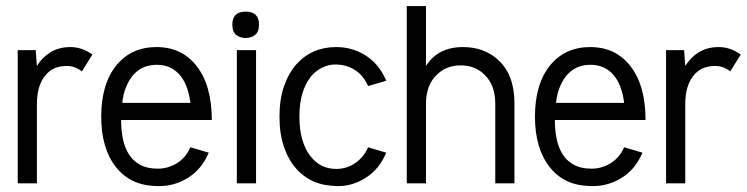

<svg xmlns="http://www.w3.org/2000/svg" viewBox="-20 -611 2489 640"><path d="M288.1 -429.2 252.9 -373Q229.5 -391.1 204.1 -391.1Q178.7 -391.1 161.4 -383.3Q144 -375.5 130.9 -359.4Q103 -325.2 103 -264.2V0H39.1V-443.8H99.1L103 -391.1Q120.1 -418.9 147.5 -436.3Q174.8 -453.6 213.6 -454.1Q252.4 -454.6 288.1 -429.2Z M686 -210.9H383.8Q383.8 -92.8 450.2 -60.1Q472.7 -48.8 506.3 -48.8Q540 -48.8 569.6 -66.9Q599.1 -85 614.7 -120.1L675.8 -102.1Q652.3 -46.9 607.4 -18.8Q562.5 9.3 511 9.3Q459.5 9.3 425 -7.1Q390.6 -23.4 366.7 -53.7Q317.4 -116.2 317.4 -222.2Q317.4 -331.1 368.2 -393.6Q418 -454.1 501.5 -454.1Q585.9 -454.1 634.8 -391.6Q686 -326.7 686 -210.9ZM614.7 -268.1Q606.4 -332 577.1 -363.5Q547.9 -395 502.9 -395Q430.7 -395 400.4 -321.3Q390.6 -297.9 387.7 -268.1Z M843.3 -529.3Q843.3 -504.9 830.3 -494.6Q817.4 -484.4 798.8 -484.4Q780.3 -484.4 767.3 -494.6Q754.4 -504.9 754.4 -529.3Q754.4 -572.3 798.8 -572.3Q843.3 -572.3 843.3 -529.3ZM833.5 0H769.5V-443.8H833.5Z M1267.6 -102.1Q1244.1 -46.9 1199.7 -18.8Q1155.3 9.3 1108.6 9.3Q1062 9.3 1027.8 -5.1Q993.7 -19.5 967.8 -48.3Q941.9 -77.1 926.8 -120.6Q911.6 -164.1 911.6 -222.2Q911.6 -280.3 926.8 -323.7Q941.9 -367.2 967.8 -396.5Q1019.5 -454.1 1100.6 -454.1Q1155.3 -454.1 1199.7 -425.5Q1244.1 -397 1267.6 -341.8L1207 -324.2Q1184.1 -376.5 1132.3 -391.6Q1116.7 -396 1095.9 -396Q1075.2 -396 1052.7 -385Q1030.3 -374 1013.7 -352.3Q997.1 -330.6 987.5 -298.1Q978 -265.6 978 -222.2Q978 -178.7 987.5 -146Q997.1 -113.3 1013.7 -91.8Q1046.9 -47.9 1100.6 -47.9Q1152.3 -47.9 1188 -88.9Q1199.2 -102.5 1207 -120.1Z M1399.9 -391.1Q1439.9 -454.1 1522.9 -454.1Q1594.2 -454.1 1640.6 -411.1Q1694.8 -361.8 1694.8 -267.1V0H1630.9V-265.1Q1630.9 -327.1 1595.7 -361.3Q1564 -393.1 1515.6 -393.1Q1467.3 -393.1 1435.5 -361.3Q1399.9 -326.7 1399.9 -265.1V0H1335.9V-590.8H1399.9Z M2131.8 -210.9H1829.6Q1829.6 -92.8 1896 -60.1Q1918.5 -48.8 1952.1 -48.8Q1985.8 -48.8 2015.4 -66.9Q2044.9 -85 2060.5 -120.1L2121.6 -102.1Q2098.1 -46.9 2053.2 -18.8Q2008.3 9.3 1956.8 9.3Q1905.3 9.3 1870.8 -7.1Q1836.4 -23.4 1812.5 -53.7Q1763.2 -116.2 1763.2 -222.2Q1763.2 -331.1 1814 -393.6Q1863.8 -454.1 1947.3 -454.1Q2031.7 -454.1 2080.6 -391.6Q2131.8 -326.7 2131.8 -210.9ZM2060.5 -268.1Q2052.2 -332 2022.9 -363.5Q1993.7 -395 1948.7 -395Q1876.5 -395 1846.2 -321.3Q1836.4 -297.9 1833.5 -268.1Z M2449.2 -429.2 2414.1 -373Q2390.6 -391.1 2365.2 -391.1Q2339.8 -391.1 2322.5 -383.3Q2305.2 -375.5 2292 -359.4Q2264.2 -325.2 2264.2 -264.2V0H2200.2V-443.8H2260.3L2264.2 -391.1Q2281.2 -418.9 2308.6 -436.3Q2335.9 -453.6 2374.8 -454.1Q2413.6 -454.6 2449.2 -429.2Z"/></svg>

Font: Meera
Style: Regular
Weight: 400
Designer: Hussain KH and Suresh P for Swathanthra Malayalam Computing (SMC)
Version: 7.0.0+20160512